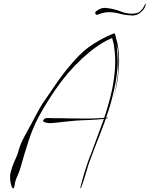

<svg xmlns="http://www.w3.org/2000/svg" viewBox="-20 -972 831 1068"><path d="M63.5 43.9Q59.6 77.1 53.7 76.2Q48.8 75.2 44.9 65.4Q36.1 39.1 36.1 15.6Q36.1 2.9 38.1 -8.8Q45.9 -42 58.6 -70.3Q65.4 -85.9 71.3 -99.6Q78.1 -114.3 81.1 -127Q92.8 -169.9 113.3 -208Q133.8 -247.1 155.3 -285.2Q170.9 -313.5 185.5 -341.8Q200.2 -370.1 217.8 -397.5Q255.9 -453.1 293.9 -508.8Q333 -565.4 377 -616.2Q397.5 -640.6 420.9 -664.1Q443.4 -686.5 469.7 -707Q502 -730.5 537.1 -750Q571.3 -769.5 608.4 -784.2Q611.3 -786.1 615.2 -787.1Q615.2 -787.1 615.2 -787.1Q619.1 -786.1 621.1 -778.3Q623 -768.6 626 -757.8Q628.9 -748 631.8 -737.3Q638.7 -707 641.6 -669.9Q642.6 -651.4 642.6 -633.8Q642.6 -615.2 640.6 -596.7Q636.7 -523.4 622.1 -467.8Q608.4 -412.1 609.4 -412.1Q609.4 -412.1 615.2 -440.4Q622.1 -468.8 627.9 -504.9Q630.9 -525.4 633.8 -544.9Q636.7 -565.4 636.7 -582Q641.6 -677.7 631.8 -710Q622.1 -741.2 624 -741.2Q624 -741.2 626 -736.3Q627 -731.4 629.9 -709Q632.8 -686.5 634.8 -639.6Q636.7 -593.8 623 -512.7Q608.4 -435.5 585 -361.3Q561.5 -287.1 532.2 -214.8Q517.6 -176.8 502.9 -139.6Q488.3 -101.6 474.6 -63.5Q473.6 -60.5 467.8 -42Q462.9 -23.4 455.1 0Q447.3 27.3 438.5 51.8Q430.7 76.2 427.7 76.2Q424.8 75.2 436.5 34.2Q448.2 -7.8 449.2 -10.7Q459 -41 468.8 -71.3Q479.5 -100.6 491.2 -129.9Q523.4 -215.8 554.7 -301.8Q585 -388.7 604.5 -478.5Q617.2 -543.9 620.1 -601.6Q623 -660.2 614.3 -713.9Q613.3 -724.6 610.4 -735.4Q607.4 -746.1 604.5 -756.8Q603.5 -760.7 604.5 -760.7Q605.5 -760.7 602.5 -759.8Q594.7 -755.9 586.9 -752.9Q579.1 -749 572.3 -746.1Q547.9 -733.4 525.4 -717.8Q502 -702.1 480.5 -684.6Q392.6 -612.3 322.3 -520.5Q252.9 -427.7 198.2 -328.1Q162.1 -260.7 138.7 -187.5Q115.2 -115.2 94.7 -42Q88.9 -19.5 79.1 1Q69.3 21.5 63.5 43.9Q63.5 43.9 57.6 13.7Q52.7 -16.6 48.8 -37.1Q48.8 -37.1 63.5 43.9ZM225.6 -309.6Q232.4 -316.4 251 -315.4Q270.5 -314.5 279.3 -314.5Q299.8 -314.5 320.3 -314.5Q340.8 -313.5 362.3 -313.5Q411.1 -312.5 460.9 -312.5Q510.7 -312.5 558.6 -316.4Q569.3 -317.4 574.2 -317.4Q581.1 -317.4 581.1 -316.4Q581.1 -315.4 579.1 -315.4Q570.3 -311.5 559.6 -310.5Q519.5 -306.6 479.5 -304.7Q439.5 -303.7 399.4 -300.8Q364.3 -297.9 330.1 -293.9Q294.9 -289.1 260.7 -287.1Q258.8 -287.1 256.8 -287.1Q243.2 -287.1 228.5 -292Q219.7 -294.9 219.7 -299.8Q219.7 -303.7 225.6 -309.6ZM509.8 -902.3Q509.8 -902.3 509.8 -902.3Q509.8 -908.2 529.3 -918.9Q549.8 -931.6 577.1 -926.8Q615.2 -922.9 654.3 -907.2Q694.3 -891.6 733.4 -897.5Q752 -900.4 763.7 -913.1Q776.4 -925.8 780.3 -935.5Q788.1 -952.1 790 -952.1Q791 -952.1 791 -951.2Q791 -950.2 791 -950.2Q790 -941.4 786.1 -932.6Q779.3 -916 757.8 -899.4Q740.2 -885.7 715.8 -885.7Q710 -885.7 705.1 -886.7Q674.8 -887.7 643.6 -896.5Q613.3 -904.3 583 -904.3Q578.1 -905.3 564.5 -902.3Q550.8 -899.4 545.9 -898.4Q537.1 -895.5 523.4 -890.6Q510.7 -885.7 509.8 -902.3Z"/></svg>

Font: Margalida Font
Style: Regular
Weight: 400
Designer: Mateu Riera. mateurierasureda@hotmail.com
Version: Version 1.0